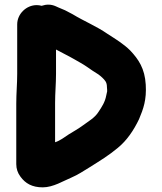

<svg xmlns="http://www.w3.org/2000/svg" viewBox="-20 -736 697 826"><path d="M221 -418V-523C248 -508 272 -497 298 -482L326 -466C344 -456 362 -443 378 -432C392 -423 408 -414 420 -402C431 -391 440 -383 440 -362C441 -353 441 -347 441 -343L437 -325C432 -297 418 -276 404 -255C388 -229 360 -214 336 -196C317 -182 297 -171 276 -158C256 -145 239 -131 217 -124V-293C217 -336 221 -376 221 -418ZM54 -631V-418C54 -376 50 -335 50 -290V-30C50 -10 56 8 68 24C89 53 118 70 164 70C209 70 253 42 287 28C315 16 339 0 365 -16C408 -43 449 -68 487 -100C526 -132 555 -175 578 -223C597 -268 611 -307 607 -372C603 -441 576 -481 540 -519C512 -547 477 -568 443 -590C394 -624 343 -644 292 -675C265 -690 254 -695 231 -704L220 -709C200 -718 180 -718 159 -711C152 -713 145 -714 138 -714C93 -714 54 -676 54 -631Z"/></svg>

Font: Blanket
Style: Blk
Weight: 900
Foundry: Cannot Into Space Fonts
Version: Version 0.9